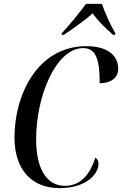

<svg xmlns="http://www.w3.org/2000/svg" viewBox="-20 -964 632 994"><path d="M300 -792 299 -784H311C364 -820 420 -859 460 -895C484 -859 520 -824 565 -784H576L577 -792C555 -828 521 -902 508 -944H425C392 -898 339 -834 300 -792ZM289 10C427 10 490 -64 490 -116C490 -131 483 -141 474 -148C446 -64 401 -2 316 -2C223 -2 167 -87 167 -244C167 -467 270 -715 411 -715C484 -715 496 -639 496 -533C551 -533 592 -559 592 -608C592 -678 535 -725 427 -725C174 -725 55 -473 55 -253C55 -84 145 10 289 10Z"/></svg>

Font: Noto Serif Display Condensed Medium
Style: Italic
Weight: 500
Width: 3
Italic angle: -12°
Designer: Monotype Design Team
Foundry: Monotype Imaging Inc.
Version: Version 2.009